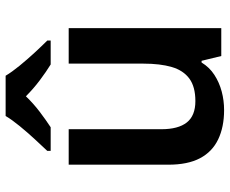

<svg xmlns="http://www.w3.org/2000/svg" viewBox="-87 -719 816 682"><g transform="rotate(-90 321.0 -378.0)"><path d="M562 -542V0H463L446 -70H440Q423 -42 396 -24.5Q369 -7 337 1.5Q305 10 271 10Q211 10 167 -11Q123 -32 100 -75.5Q77 -119 77 -188V-542H203V-213Q203 -153 227 -122.5Q251 -92 303 -92Q354 -92 383 -113.5Q412 -135 424 -176Q436 -217 436 -277V-542ZM393 -766Q406 -744 428.5 -716.5Q451 -689 475 -663Q499 -637 518 -618V-606H433Q407 -622 377 -644.5Q347 -667 320 -694Q294 -667 265 -645Q236 -623 210 -606H126V-618Q145 -638 168.5 -663.5Q192 -689 214.5 -716.5Q237 -744 250 -766Z"/></g></svg>

Font: Noto Sans Hebrew SemiBold
Style: Regular
Weight: 600
Designer: Monotype Design Team
Foundry: Monotype Imaging Inc.
Version: Version 2.003